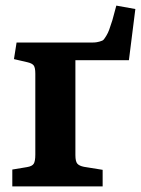

<svg xmlns="http://www.w3.org/2000/svg" viewBox="-20 -665 503 685"><path d="M23.9 0V-60.1L76.2 -68.8Q94.7 -71.8 100.3 -80.8Q106 -89.8 106 -113.8V-401.9Q106 -423.8 100.3 -431.4Q94.7 -439 78.1 -442.9L29.8 -454.1L39.1 -513.2H289.1Q308.1 -513.2 316.2 -513.4Q324.2 -513.7 335 -516.6Q345.7 -519.5 349.1 -522.9Q352.5 -526.4 359.1 -537.1Q365.7 -547.9 369.6 -559.1Q373.5 -570.3 380.9 -592.8L395 -645L462.9 -632.8L439.9 -450.2H249V-111.8Q249 -88.9 255.9 -81.1Q262.7 -73.2 279.8 -69.8L346.2 -59.1V0Z"/></svg>

Font: Literata Book
Style: Bold
Weight: 700
Designer: Latin by Veronika Burian and Jose Scaglione. Greek by Irene Vlachou. Cyrillic by Vera Evstafieva
Foundry: TypeTogether
Version: Version 2.003;PS 002.003;hotconv 1.0.88;makeotf.lib2.5.64775